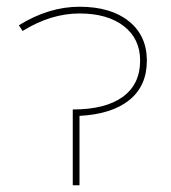

<svg xmlns="http://www.w3.org/2000/svg" viewBox="-20 -550 507 570"><path d="M416 -370Q416 -295 364 -253Q312 -211 216 -206V0H196V-225Q293 -225 344.5 -262.5Q396 -300 396 -370Q396 -435 347.5 -472.5Q299 -510 216 -510Q131 -510 47 -458L36 -475Q125 -530 216 -530Q309 -530 362.5 -487Q416 -444 416 -370Z"/></svg>

Font: Mplus 1p Thin
Style: Regular
Weight: 250
Version: Version 1.061